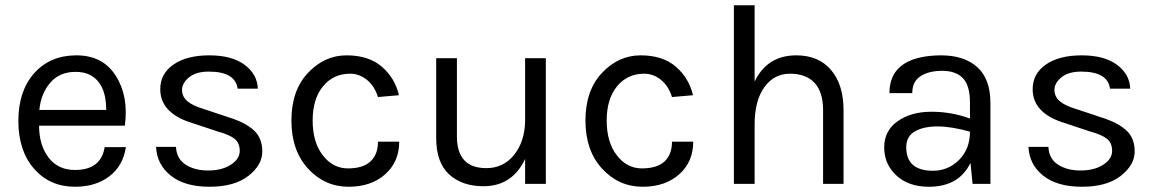

<svg xmlns="http://www.w3.org/2000/svg" viewBox="-20 -701 4407 732"><path d="M266 -53Q365 -53 379 -140H460Q449 -68 396.5 -28.5Q344 11 266 11Q170 11 110 -57.5Q50 -126 50 -240Q50 -354 110.5 -422Q171 -490 271.5 -490Q372 -490 421.5 -412Q471 -334 456 -222H129Q129 -148 165 -100.5Q201 -53 266 -53ZM324 -415Q301 -427 268 -427Q207 -427 171.5 -385.5Q136 -344 130 -282H385Q385 -382 324 -415Z M963 -363H886Q877 -428 776 -428Q727 -428 700.5 -406Q674 -384 674 -358.5Q674 -333 694 -315.5Q714 -298 758 -285L854 -253Q915 -234 947.5 -204.5Q980 -175 980 -123.5Q980 -72 927 -30.5Q874 11 779 11Q684 11 631 -31.5Q578 -74 575 -141H651Q653 -96 687.5 -73.5Q722 -51 774 -51Q826 -51 860 -73Q894 -95 894 -125.5Q894 -156 874 -172Q854 -188 809 -200L716 -231Q591 -268 591 -361Q591 -420 641.5 -455Q692 -490 778 -490Q864 -490 912.5 -454Q961 -418 963 -363Z M1501 -338 1421 -331Q1408 -373 1379 -396.5Q1350 -420 1315 -420Q1251 -420 1211.5 -372Q1172 -324 1172 -241.5Q1172 -159 1210.5 -109Q1249 -59 1306.5 -59Q1364 -59 1392.5 -85.5Q1421 -112 1421 -161H1502Q1502 -84 1448.5 -36.5Q1395 11 1309 11Q1218 11 1154.5 -58Q1091 -127 1091 -241.5Q1091 -356 1154 -423Q1217 -490 1301.5 -490Q1386 -490 1436 -446.5Q1486 -403 1501 -338Z M1982 -95Q1933 9 1823 9Q1742 9 1692.5 -36Q1643 -81 1643 -175V-479H1722V-181Q1722 -60 1834 -60Q1899 -60 1939.5 -110Q1980 -160 1982 -238V-479H2061V0H1982Z M2622 -338 2542 -331Q2529 -373 2500 -396.5Q2471 -420 2436 -420Q2372 -420 2332.5 -372Q2293 -324 2293 -241.5Q2293 -159 2331.5 -109Q2370 -59 2427.5 -59Q2485 -59 2513.5 -85.5Q2542 -112 2542 -161H2623Q2623 -84 2569.5 -36.5Q2516 11 2430 11Q2339 11 2275.5 -58Q2212 -127 2212 -241.5Q2212 -356 2275 -423Q2338 -490 2422.5 -490Q2507 -490 2557 -446.5Q2607 -403 2622 -338Z M2857 -390Q2905 -490 3016 -490Q3101 -490 3148.5 -434Q3196 -378 3196 -281V0H3118V-281Q3118 -350 3085.5 -385Q3053 -420 2992 -420Q2931 -420 2894 -368.5Q2857 -317 2857 -226V0H2778V-681H2857Z M3678 -310Q3678 -375 3651 -403Q3624 -431 3572.5 -431Q3521 -431 3489.5 -410.5Q3458 -390 3458 -346H3371Q3371 -456 3489 -482Q3525 -490 3567 -490Q3656 -490 3706 -445Q3756 -400 3756 -308V0H3688L3680 -80Q3636 11 3521 11Q3444 11 3397.5 -32Q3351 -75 3351 -139Q3351 -203 3402.5 -239Q3454 -275 3531 -275Q3608 -275 3678 -249ZM3678 -199Q3607 -219 3554 -219Q3501 -219 3468 -200Q3435 -181 3435 -140Q3435 -50 3537 -50Q3595 -50 3636.5 -91.5Q3678 -133 3678 -199Z M4289 -363H4212Q4203 -428 4102 -428Q4053 -428 4026.5 -406Q4000 -384 4000 -358.5Q4000 -333 4020 -315.5Q4040 -298 4084 -285L4180 -253Q4241 -234 4273.5 -204.5Q4306 -175 4306 -123.5Q4306 -72 4253 -30.5Q4200 11 4105 11Q4010 11 3957 -31.5Q3904 -74 3901 -141H3977Q3979 -96 4013.5 -73.5Q4048 -51 4100 -51Q4152 -51 4186 -73Q4220 -95 4220 -125.5Q4220 -156 4200 -172Q4180 -188 4135 -200L4042 -231Q3917 -268 3917 -361Q3917 -420 3967.5 -455Q4018 -490 4104 -490Q4190 -490 4238.5 -454Q4287 -418 4289 -363Z"/></svg>

Font: Karla
Style: Regular
Weight: 400
Designer: Jonathan Pinhorn
Version: Version 1.000